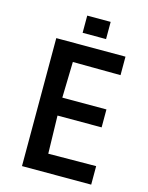

<svg xmlns="http://www.w3.org/2000/svg" viewBox="-126 -935 783 1013"><g transform="rotate(15 265.5 -428.0)"><path d="M95 0V-699H473V-598L212 -600L207 -404H448V-306H207L212 -99L473 -101V0ZM222 -762V-856H350V-762Z"/></g></svg>

Font: Ruda
Style: Bold
Weight: 700
Designer: Mariela Monsalve and Angelina Sanchez
Foundry: Mariela Monsalve and Angelina Sanchez
Version: Version 2.000